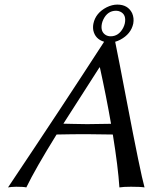

<svg xmlns="http://www.w3.org/2000/svg" viewBox="-20 -817 669 840"><path d="M487.8 -770Q450.7 -770 432.1 -731.9Q427.7 -722.7 425.8 -713.9Q418.5 -678.2 442.9 -663.6Q452.6 -658.2 463.9 -658.2Q499.5 -658.2 519 -695.3Q523.9 -705.1 525.9 -713.9Q534.2 -752.9 505.9 -766.1Q497.6 -770 487.8 -770ZM388.7 -713.9Q398.4 -760.3 446.8 -785.2Q470.7 -796.9 493.2 -796.9Q539.6 -796.9 558.1 -759.3Q567.4 -737.8 563 -713.9Q553.2 -668 505.9 -643.1Q494.6 -637.2 483.9 -634.3Q500 -555.7 534.7 -373.5Q594.7 -59.6 612.3 2.9Q595.2 0 553.2 0Q520 0 502.4 2.9Q496.6 -86.4 473.6 -228.5Q402.3 -230 356.9 -230Q299.3 -230 227.5 -228.5Q134.3 -78.1 95.2 2.9Q83 0 50.8 0Q27.3 0.5 15.1 2.9Q255.4 -356 435.5 -634.3Q396.5 -646 388.2 -684.1Q385.7 -699.2 388.7 -713.9ZM465.8 -275.4Q444.8 -396 417 -522H415L257.3 -275.9Q270.5 -275.9 300.8 -274.9Q344.2 -273.9 361.3 -273.9Q404.3 -273.9 465.8 -275.4Z"/></svg>

Font: Linux Biolinum Slanted O
Style: Slanted
Weight: 400
Designer: Philipp H. Poll
Foundry: Philipp H. Poll
Version: Version 1.0.4